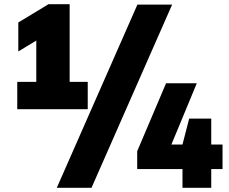

<svg xmlns="http://www.w3.org/2000/svg" viewBox="-20 -830 1094 918"><path d="M62.5 -308V-438.5H153.5V-636L67.5 -584V-722.5L212 -810H313V-438.5H399.5V-308ZM251.5 68 637 -808H803L417.5 68ZM636 -21.5V-107L774 -432H921L799.5 -139H852.5L884.5 -263H990V-139H1044V-21.5H990V68H852.5V-21.5Z"/></svg>

Font: Encode Sans SmCnd Black
Style: Regular
Weight: 900
Width: 4
Designer: Multiple Designers
Foundry: Impallari Type
Version: Version 3.002; ttfautohint (v1.8.3) -l 8 -r 50 -G 200 -x 14 